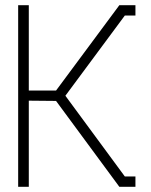

<svg xmlns="http://www.w3.org/2000/svg" viewBox="-20 -720 582 740"><path d="M440 0 196 -331 91 -332V0H50V-700H91V-371H196L440 -700H502V-660H461L232 -351L461 -40H502V0Z"/></svg>

Font: Turret Road Light
Style: Regular
Weight: 300
Designer: Noponies
Foundry: Noponies
Version: Version 1.001; ttfautohint (v1.8)